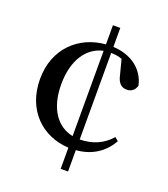

<svg xmlns="http://www.w3.org/2000/svg" viewBox="-142 -828 856 980"><g transform="rotate(20 286.5 -338.0)"><path d="M342 52V-64C430 -71 491 -115 528 -180L509 -196C465 -145 408 -123 342 -122V-592C363 -592 382 -589 402 -582L423 -501C432 -458 453 -443 480 -443C504 -443 523 -456 530 -483C512 -565 442 -620 342 -625V-728H302V-624C159 -613 46 -509 46 -344C46 -174 159 -70 302 -63V52ZM302 -126C216 -143 157 -222 157 -355C157 -488 216 -571 302 -589Z"/></g></svg>

Font: GenKiMin2 TW SB
Style: Regular
Weight: 600
Version: Version 2.100;PS 2.1;hotconv 16.6.51;makeotf.lib2.5.65220 DE